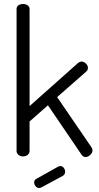

<svg xmlns="http://www.w3.org/2000/svg" viewBox="-20 -783 496 961"><path d="M63 -26C63 -19.3 66.2 -13.3 72.5 -8C78.8 -2.7 86.3 0 95 0C104.3 0 112.2 -2.7 118.5 -8C124.8 -13.3 128 -19.3 128 -26V-175L220 -256L388 -9C393.3 -1 400 3 408 3C416.7 3 424.7 -0.7 432 -8C439.3 -15.3 443 -22.7 443 -30C443 -34 441.7 -38.7 439 -44L266 -297L413 -426C417.7 -430 420 -436 420 -444C420 -452 416.5 -459.2 409.5 -465.5C402.5 -471.8 395 -475 387 -475C383.7 -475 378.7 -473 372 -469L128 -252V-739C128 -745.7 124.8 -751.3 118.5 -756C112.2 -760.7 104.3 -763 95 -763C85.7 -763 78 -760.7 72 -756C66 -751.3 63 -745.7 63 -739ZM151 130C151 137.3 153.5 143.8 158.5 149.5C163.5 155.2 169.3 158 176 158C179.3 158 183 157 187 155L293 98C301.7 93.3 306 86 306 76C306 69.3 303.7 63 299 57C294.3 51 288.7 48 282 48C280 48 277 48.7 273 50L162 112C154.7 116 151 122 151 130Z"/></svg>

Font: Terminal Dosis
Style: Book
Weight: 400
Designer: EdgarTolentino, PabloImpallari, IginoMarini
Foundry: EdgarTolentino, PabloImpallari, IginoMarini
Version: Version 1.006